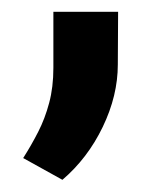

<svg xmlns="http://www.w3.org/2000/svg" viewBox="-20 -135 276 323"><path d="M178.2 -26.4Q178.2 25.9 152.8 78.6Q127.4 131.3 85 167.5L19 130.9Q32.7 109.4 44.2 86.9Q55.7 64.5 62.7 38.1Q69.8 11.7 69.8 -21V-115.2H178.7Z"/></svg>

Font: Robert Sans
Style: Bold
Weight: 700
Designer: Christian Robertson (extended by Adam Twardoch)
Foundry: Google
Version: Version 12.135;April 2, 2019;FontCreator 11.5.0.2425 64-bit;